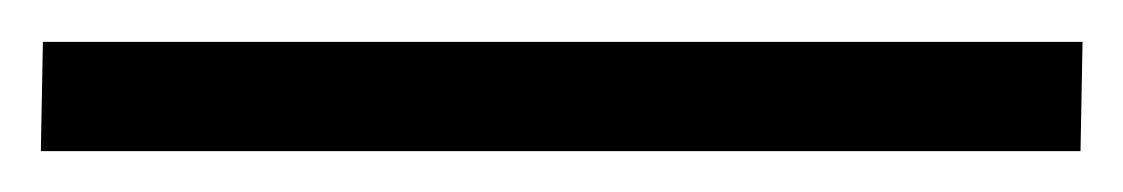

<svg xmlns="http://www.w3.org/2000/svg" viewBox="-25 24 550 94"><path d="M505 44.5 504 98H-5L-4 44.5Z"/></svg>

Font: Merriweather 24pt Black
Style: Regular
Weight: 900
Designer: Eben Sorkin
Foundry: Eben Sorkin
Version: Version 2.100